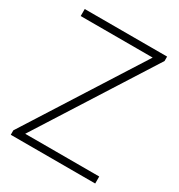

<svg xmlns="http://www.w3.org/2000/svg" viewBox="-175 -857 908 974"><g transform="rotate(30 279.0 -370.0)"><path d="M31.5 0V-26L468 -713L474.5 -699H37.5V-740H520V-714L83.5 -27L77 -41H526V0Z"/></g></svg>

Font: Encode Sans SC ExtraLight
Style: Regular
Weight: 250
Designer: Multiple Designers
Foundry: Impallari Type
Version: Version 3.002